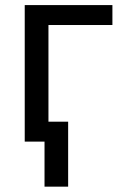

<svg xmlns="http://www.w3.org/2000/svg" viewBox="-20 -548 471 743"><path d="M415 -528.3V-451.2H167.5V0H75.7V-528.3ZM243.7 -77.1V174.3H152.3V-77.1Z"/></svg>

Font: Bert Sans Medium
Style: Regular
Weight: 500
Designer: Christian Robertson, Adam Twardoch, & Cristiano Sobral
Foundry: Google
Version: Version 12.135;January 10, 2020;FontCreator 12.0.0.2547 64-b